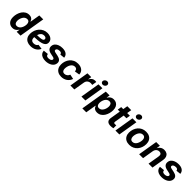

<svg xmlns="http://www.w3.org/2000/svg" viewBox="524 -2816 5069 5069"><g transform="rotate(45 3058.0 -282.0)"><path d="M223.4 9.1Q140.1 9.1 87.4 -47Q34.8 -103.1 34.8 -207.8Q34.8 -270.9 52.3 -332.2Q69.8 -393.4 103.7 -443.4Q137.6 -493.3 186.9 -523Q236.2 -552.7 299.7 -552.7Q348.1 -552.7 377.8 -536.2Q407.5 -519.7 423.2 -495.7Q439 -471.7 445.3 -449.7H450.6L496.6 -727.5H643.3L522.7 0H378.4L394.1 -87.4H386.4Q372.6 -62.6 350.8 -40.6Q328.9 -18.5 297.4 -4.7Q266 9.1 223.4 9.1ZM272.2 -108.3Q311.2 -108.3 340.7 -128.4Q370.2 -148.5 390.1 -181.5Q410 -214.4 420.1 -253.1Q430.3 -291.7 430.3 -328.9Q430.3 -378.6 408.2 -407Q386.1 -435.4 341.9 -435.4Q302.8 -435.4 273.4 -415.3Q243.9 -395.3 224.2 -362.6Q204.4 -330 194.4 -291.6Q184.3 -253.3 184.3 -216.4Q184.3 -167.4 206 -137.8Q227.6 -108.3 272.2 -108.3Z M899.8 11.7Q827.1 11.7 774.4 -14.9Q721.7 -41.5 693.3 -91.4Q664.9 -141.2 664.9 -210.9Q664.9 -280 687.7 -342.1Q710.6 -404.1 752.5 -451.9Q794.4 -499.8 852 -527.4Q909.5 -555 978.9 -555Q1036.6 -555 1082.3 -535.9Q1127.9 -516.8 1154.3 -481.2Q1180.6 -445.7 1180.6 -396Q1180.6 -345.1 1150.9 -312.3Q1121.2 -279.4 1063 -261Q1004.9 -242.6 919.9 -235.3Q834.9 -228 724.4 -228L739.5 -316.6Q833.1 -316.6 892.8 -319.7Q952.4 -322.9 985.5 -331Q1018.5 -339.1 1031.5 -353.2Q1044.5 -367.2 1044.5 -388.8Q1044.5 -414.7 1022.9 -429.7Q1001.2 -444.7 963.7 -444.7Q916 -444.7 885.2 -419.9Q854.4 -395.2 837.2 -357.5Q820.1 -319.8 813.1 -279.7Q806.1 -239.5 806.1 -208.5Q806.1 -177.4 815.7 -152.4Q825.3 -127.5 848.3 -113Q871.2 -98.6 910.4 -98.6Q952.4 -98.6 984.3 -115.9Q1016.3 -133.2 1030.1 -164.1L1161.8 -146.7Q1134.9 -75.1 1065.4 -31.7Q995.9 11.7 899.8 11.7Z M1459.7 10.7Q1393.4 10.7 1344.7 -8.5Q1296 -27.7 1268.8 -63Q1241.6 -98.3 1238.8 -146.6Q1238.6 -148.7 1238.5 -150.4Q1238.4 -152.1 1238.4 -154L1375.6 -167.9Q1379.5 -129.8 1400.7 -113.2Q1422 -96.5 1466.2 -96.5Q1493 -96.5 1517 -104Q1541 -111.5 1556.9 -125.4Q1572.7 -139.4 1574.5 -159.1Q1576.3 -177.8 1562.9 -190.4Q1549.6 -203 1516.5 -209.9L1425.7 -229.3Q1354.4 -244.8 1320.2 -282.9Q1286.1 -321.1 1290.5 -377.5Q1294.1 -434 1328.8 -473.2Q1363.5 -512.3 1418.9 -532.5Q1474.3 -552.7 1539.3 -552.7Q1635.9 -552.7 1688.4 -514.2Q1740.8 -475.6 1747.7 -412.9Q1748.3 -410.4 1748.9 -407.7Q1749.5 -405.1 1749.7 -402.4L1619.3 -389Q1615.3 -417 1597.1 -432.4Q1578.9 -447.7 1540 -447.7Q1516.3 -447.7 1493.3 -440.4Q1470.3 -433.2 1454.7 -419.4Q1439 -405.6 1437.2 -385.2Q1435 -366.9 1447.7 -354.5Q1460.3 -342.1 1494.6 -334.6L1589.5 -315Q1661.1 -300.1 1695.5 -264.5Q1730 -229 1725.5 -173.8Q1722.8 -130.4 1700.4 -96.1Q1678 -61.8 1641.1 -37.9Q1604.2 -14.1 1557.5 -1.7Q1510.8 10.7 1459.7 10.7Z M2047.4 10.7Q1974.8 10.7 1923 -17.8Q1871.2 -46.4 1843.4 -98Q1815.7 -149.6 1815.7 -218.8Q1815.7 -281.9 1835.5 -341.6Q1855.4 -401.3 1894.4 -449Q1933.4 -496.7 1991.2 -524.7Q2048.9 -552.7 2124.6 -552.7Q2173.8 -552.7 2213.9 -540Q2254 -527.3 2283 -503.4Q2312.1 -479.6 2328 -445.8Q2343.9 -412.1 2344.8 -370.1L2205.4 -346.9Q2204.2 -368.1 2199 -384.8Q2193.8 -401.5 2183.9 -413.3Q2174 -425.1 2159 -431.3Q2144 -437.5 2123.2 -437.5Q2081.8 -437.5 2051.5 -416.5Q2021.2 -395.6 2001.5 -361.8Q1981.9 -327.9 1972.4 -289.1Q1962.9 -250.2 1962.9 -214.2Q1962.9 -181.6 1972.1 -156.7Q1981.4 -131.8 2001.2 -118.2Q2021 -104.6 2051.9 -104.6Q2073.7 -104.6 2093.7 -111.4Q2113.7 -118.1 2130.6 -130.7Q2147.5 -143.3 2160.7 -161.2Q2173.8 -179.1 2181.7 -201L2313.9 -173.8Q2299.2 -130.8 2274.1 -96.8Q2248.9 -62.8 2214.7 -38.8Q2180.4 -14.8 2138.3 -2.1Q2096.1 10.7 2047.4 10.7Z M2385.1 0 2475.5 -545.9H2617.4L2601.9 -450.8H2607.7Q2630.8 -501.3 2670.4 -527.2Q2710.1 -553.2 2756 -553.2Q2767.4 -553.2 2780.2 -551.9Q2792.9 -550.6 2802.6 -548.3L2780.8 -417.5Q2770.8 -420.8 2752.6 -422.9Q2734.4 -425 2718.8 -425Q2685.3 -425 2656.3 -410.5Q2627.4 -396 2608.1 -370.3Q2588.8 -344.6 2582.9 -310.7L2531.6 0Z M2797.2 0 2887.6 -545.9H3034L2943.7 0ZM2972.5 -617.1Q2939.4 -617.1 2919.5 -639.2Q2899.7 -661.3 2904.7 -692.3Q2909.8 -723.9 2937.2 -745.7Q2964.5 -767.5 2997.6 -767.5Q3030.9 -767.5 3050.8 -745.7Q3070.6 -723.8 3065.4 -692.3Q3060.3 -661.3 3033.1 -639.2Q3005.8 -617.1 2972.5 -617.1Z M3034.6 204.1 3159.1 -545.9H3303.1L3286.9 -454H3291.3Q3304.8 -476.7 3327 -499.6Q3349.2 -522.4 3381.8 -537.6Q3414.4 -552.7 3458.5 -552.7Q3512.5 -552.7 3554.9 -528.5Q3597.2 -504.2 3621.8 -456.2Q3646.4 -408.1 3646.4 -336.8Q3646.4 -278.4 3630.1 -217.5Q3613.8 -156.7 3581 -105.4Q3548.1 -54.2 3498.1 -22.5Q3448.2 9.1 3380.9 9.1Q3334.3 9.1 3304.8 -7Q3275.2 -23.1 3259.2 -46.4Q3243.2 -69.7 3236.6 -91.7H3229.6L3181 204.1ZM3339.2 -108.3Q3380.1 -108.3 3409.8 -129.7Q3439.5 -151.1 3458.9 -185Q3478.4 -218.9 3487.7 -257Q3497.1 -295.1 3497.1 -328.6Q3497.1 -377.4 3475.6 -406.4Q3454.1 -435.4 3409.1 -435.4Q3370 -435.4 3340.4 -415.6Q3310.8 -395.8 3291.1 -363.5Q3271.3 -331.1 3261.2 -292.6Q3251.1 -254.2 3251.1 -216.9Q3251.1 -166.7 3273.4 -137.5Q3295.7 -108.3 3339.2 -108.3Z M4060.7 -545.9 4042.4 -434.3H3718.5L3736.8 -545.9ZM3834 -675.8H3980.4L3894.9 -159.8Q3890.7 -133.3 3900.5 -121.1Q3910.3 -109 3936.3 -109Q3944.9 -109 3960.2 -111.1Q3975.5 -113.2 3983.8 -115.1L3986.3 -5.3Q3961.2 1.7 3936.8 4.7Q3912.3 7.6 3889.8 7.6Q3807.2 7.6 3770.6 -32.3Q3733.9 -72.3 3746.2 -146.9Z M4066.3 0 4156.6 -545.9H4303L4212.7 0ZM4241.5 -617.1Q4208.5 -617.1 4188.6 -639.2Q4168.7 -661.3 4173.8 -692.3Q4178.9 -723.9 4206.2 -745.7Q4233.5 -767.5 4266.6 -767.5Q4299.9 -767.5 4319.8 -745.7Q4339.7 -723.8 4334.5 -692.3Q4329.4 -661.3 4302.1 -639.2Q4274.8 -617.1 4241.5 -617.1Z M4588.1 10.7Q4514.3 10.7 4462.5 -17.6Q4410.6 -45.8 4383.3 -97.2Q4355.9 -148.5 4355.9 -217.2Q4355.9 -283 4376.9 -343.2Q4397.8 -403.4 4437.7 -450.7Q4477.6 -498 4534.9 -525.4Q4592.3 -552.7 4665.4 -552.7Q4739 -552.7 4790.9 -524.6Q4842.8 -496.5 4870.2 -445.1Q4897.5 -393.8 4897.5 -324.6Q4897.5 -258.7 4876.8 -198.5Q4856 -138.2 4816 -91.1Q4776 -43.9 4718.6 -16.6Q4661.3 10.7 4588.1 10.7ZM4593.3 -104.6Q4634.1 -104.6 4663.8 -126.5Q4693.6 -148.3 4712.7 -182.7Q4731.9 -217.1 4741.1 -256Q4750.4 -294.9 4750.4 -328.7Q4750.4 -361.5 4740.3 -385.9Q4730.3 -410.3 4710.4 -423.9Q4690.5 -437.5 4660 -437.5Q4619.2 -437.5 4589.4 -415.9Q4559.6 -394.3 4540.5 -360.1Q4521.3 -325.8 4512.1 -287.1Q4502.9 -248.3 4502.9 -214Q4502.9 -165.1 4525.4 -134.9Q4547.9 -104.6 4593.3 -104.6Z M5149.3 -311.3 5097.5 0H4951.1L5041.9 -545.9H5179.9L5160.5 -409.6L5150.4 -414.4Q5182.8 -482 5230.7 -517.4Q5278.5 -552.7 5344.8 -552.7Q5403.6 -552.7 5443.4 -526.8Q5483.3 -500.8 5500 -453.7Q5516.8 -406.5 5505.8 -342.4L5449 0H5302.5L5357 -326.5Q5365.7 -377.8 5343.7 -404.1Q5321.6 -430.4 5278.3 -430.4Q5245.7 -430.4 5218.6 -415.7Q5191.4 -401.1 5173.4 -374.4Q5155.3 -347.6 5149.3 -311.3Z M5796.1 10.7Q5729.8 10.7 5681.1 -8.5Q5632.5 -27.7 5605.2 -63Q5578 -98.3 5575.3 -146.6Q5575 -148.7 5574.9 -150.4Q5574.8 -152.1 5574.8 -154L5712 -167.9Q5715.9 -129.8 5737.1 -113.2Q5758.4 -96.5 5802.6 -96.5Q5829.5 -96.5 5853.5 -104Q5877.5 -111.5 5893.3 -125.4Q5909.2 -139.4 5910.9 -159.1Q5912.7 -177.8 5899.4 -190.4Q5886 -203 5852.9 -209.9L5762.1 -229.3Q5690.8 -244.8 5656.7 -282.9Q5622.5 -321.1 5627 -377.5Q5630.6 -434 5665.2 -473.2Q5699.9 -512.3 5755.3 -532.5Q5810.7 -552.7 5875.8 -552.7Q5972.3 -552.7 6024.8 -514.2Q6077.2 -475.6 6084.1 -412.9Q6084.8 -410.4 6085.3 -407.7Q6085.9 -405.1 6086.1 -402.4L5955.7 -389Q5951.7 -417 5933.5 -432.4Q5915.3 -447.7 5876.4 -447.7Q5852.7 -447.7 5829.7 -440.4Q5806.7 -433.2 5791.1 -419.4Q5775.5 -405.6 5773.7 -385.2Q5771.4 -366.9 5784.1 -354.5Q5796.7 -342.1 5831 -334.6L5926 -315Q5997.5 -300.1 6032 -264.5Q6066.4 -229 6061.9 -173.8Q6059.2 -130.4 6036.8 -96.1Q6014.4 -61.8 5977.5 -37.9Q5940.6 -14.1 5893.9 -1.7Q5847.2 10.7 5796.1 10.7Z"/></g></svg>

Font: Adwaita Sans
Style: Italic
Weight: 400
Italic angle: -9.39999°
Designer: Rasmus Andersson
Foundry: rsms
Version: Version 4.001;git-9221beed3